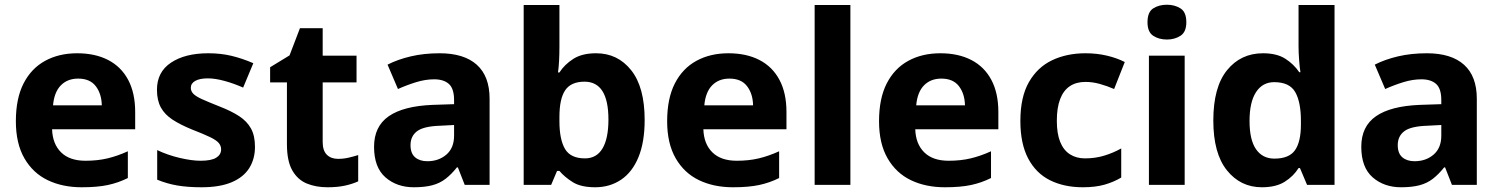

<svg xmlns="http://www.w3.org/2000/svg" viewBox="-20 -781 6329 811"><path d="M306 -556Q382 -556 437 -527.5Q492 -499 521.5 -443.5Q551 -388 551 -308V-235H200Q202 -173 238 -137.5Q274 -102 341 -102Q392 -102 434 -112Q476 -122 520 -142V-29Q480 -9 435.5 0.5Q391 10 325 10Q244 10 181.5 -20Q119 -50 83 -112.5Q47 -175 47 -269Q47 -365 79.5 -428.5Q112 -492 170.5 -524Q229 -556 306 -556ZM310 -449Q265 -449 237 -420.5Q209 -392 204 -336H410Q409 -385 384.5 -417Q360 -449 310 -449Z M1057 -161Q1057 -109 1032.5 -70.5Q1008 -32 958 -11Q908 10 831 10Q773 10 729 2.5Q685 -5 644 -22V-147Q688 -126 739 -114Q790 -102 827 -102Q873 -102 893.5 -115Q914 -128 914 -150Q914 -165 904 -177Q894 -189 867 -202Q840 -215 791 -234Q742 -254 709 -275.5Q676 -297 659.5 -327Q643 -357 643 -402Q643 -477 702.5 -516.5Q762 -556 860 -556Q913 -556 958.5 -545Q1004 -534 1050 -514L1007 -411Q969 -428 929 -439Q889 -450 858 -450Q824 -450 805 -439.5Q786 -429 786 -410Q786 -396 796.5 -385Q807 -374 833.5 -362Q860 -350 908 -331Q957 -312 990 -290.5Q1023 -269 1040 -238.5Q1057 -208 1057 -161Z M1408 -110Q1431 -110 1452.5 -115Q1474 -120 1493 -126V-15Q1469 -4 1437.5 3Q1406 10 1363 10Q1314 10 1275.5 -6Q1237 -22 1214.5 -61.5Q1192 -101 1192 -172V-433H1121V-497L1203 -547L1247 -662H1343V-546H1486V-433H1343V-181Q1343 -145 1360.5 -127.5Q1378 -110 1408 -110Z M1837 -556Q1940 -556 1994 -507.5Q2048 -459 2048 -364V0H1943L1914 -74H1910Q1887 -45 1862.5 -26Q1838 -7 1806 1.5Q1774 10 1728 10Q1656 10 1608 -32Q1560 -74 1560 -161Q1560 -247 1622 -290Q1684 -333 1807 -338L1898 -341V-358Q1898 -407 1876 -426.5Q1854 -446 1814 -446Q1777 -446 1738 -434Q1699 -422 1661 -405L1617 -508Q1660 -530 1715.5 -543Q1771 -556 1837 -556ZM1841 -250Q1770 -248 1742 -227Q1714 -206 1714 -168Q1714 -133 1733.5 -116.5Q1753 -100 1785 -100Q1833 -100 1865.5 -128Q1898 -156 1898 -208V-253Z M2343 -583Q2343 -552 2341.5 -524Q2340 -496 2337 -475H2343Q2365 -509 2402 -532.5Q2439 -556 2498 -556Q2589 -556 2646 -484.5Q2703 -413 2703 -274Q2703 -181 2677 -117.5Q2651 -54 2603.5 -22Q2556 10 2494 10Q2434 10 2399.5 -11.5Q2365 -33 2343 -59H2333L2308 0H2192V-760H2343ZM2449 -436Q2392 -436 2367.5 -400Q2343 -364 2343 -287V-269Q2343 -192 2366.5 -152Q2390 -112 2451 -112Q2500 -112 2525 -154Q2550 -196 2550 -276Q2550 -436 2449 -436Z M3057 -556Q3133 -556 3188 -527.5Q3243 -499 3272.5 -443.5Q3302 -388 3302 -308V-235H2951Q2953 -173 2989 -137.5Q3025 -102 3092 -102Q3143 -102 3185 -112Q3227 -122 3271 -142V-29Q3231 -9 3186.5 0.5Q3142 10 3076 10Q2995 10 2932.5 -20Q2870 -50 2834 -112.5Q2798 -175 2798 -269Q2798 -365 2830.5 -428.5Q2863 -492 2921.5 -524Q2980 -556 3057 -556ZM3061 -449Q3016 -449 2988 -420.5Q2960 -392 2955 -336H3161Q3160 -385 3135.5 -417Q3111 -449 3061 -449Z M3572 0H3421V-760H3572Z M3952 -556Q4028 -556 4083 -527.5Q4138 -499 4167.5 -443.5Q4197 -388 4197 -308V-235H3846Q3848 -173 3884 -137.5Q3920 -102 3987 -102Q4038 -102 4080 -112Q4122 -122 4166 -142V-29Q4126 -9 4081.5 0.5Q4037 10 3971 10Q3890 10 3827.5 -20Q3765 -50 3729 -112.5Q3693 -175 3693 -269Q3693 -365 3725.5 -428.5Q3758 -492 3816.5 -524Q3875 -556 3952 -556ZM3956 -449Q3911 -449 3883 -420.5Q3855 -392 3850 -336H4056Q4055 -385 4030.5 -417Q4006 -449 3956 -449Z M4554 10Q4475 10 4415.5 -19.5Q4356 -49 4323 -111.5Q4290 -174 4290 -270Q4290 -371 4326 -434Q4362 -497 4424 -526.5Q4486 -556 4565 -556Q4613 -556 4655.5 -546Q4698 -536 4731 -519L4686 -405Q4656 -418 4625.5 -426.5Q4595 -435 4565 -435Q4526 -435 4499 -417Q4472 -399 4458 -362.5Q4444 -326 4444 -271Q4444 -217 4458 -182Q4472 -147 4499 -129.5Q4526 -112 4563 -112Q4606 -112 4644 -123.5Q4682 -135 4716 -154V-31Q4684 -12 4645.5 -1Q4607 10 4554 10Z M4984 -546V0H4833V-546ZM4909 -761Q4942 -761 4966.5 -745.5Q4991 -730 4991 -687Q4991 -646 4966.5 -630Q4942 -614 4909 -614Q4875 -614 4851 -630Q4827 -646 4827 -687Q4827 -730 4851 -745.5Q4875 -761 4909 -761Z M5310 10Q5220 10 5162.5 -61.5Q5105 -133 5105 -272Q5105 -413 5163 -484.5Q5221 -556 5315 -556Q5373 -556 5409 -533Q5445 -510 5468 -476H5473Q5470 -494 5467.5 -526.5Q5465 -559 5465 -586V-760H5617V0H5501L5471 -71H5465Q5444 -37 5407 -13.5Q5370 10 5310 10ZM5363 -111Q5425 -111 5450 -146.5Q5475 -182 5475 -255V-271Q5475 -350 5451 -392Q5427 -434 5362 -434Q5313 -434 5285.5 -392Q5258 -350 5258 -270Q5258 -190 5285.5 -150.5Q5313 -111 5363 -111Z M6007 -556Q6110 -556 6164 -507.5Q6218 -459 6218 -364V0H6113L6084 -74H6080Q6057 -45 6032.5 -26Q6008 -7 5976 1.5Q5944 10 5898 10Q5826 10 5778 -32Q5730 -74 5730 -161Q5730 -247 5792 -290Q5854 -333 5977 -338L6068 -341V-358Q6068 -407 6046 -426.5Q6024 -446 5984 -446Q5947 -446 5908 -434Q5869 -422 5831 -405L5787 -508Q5830 -530 5885.5 -543Q5941 -556 6007 -556ZM6011 -250Q5940 -248 5912 -227Q5884 -206 5884 -168Q5884 -133 5903.5 -116.5Q5923 -100 5955 -100Q6003 -100 6035.5 -128Q6068 -156 6068 -208V-253Z"/></svg>

Font: Noto Sans Cherokee
Style: Regular
Weight: 400
Designer: Monotype Design Team
Foundry: Monotype Imaging Inc.
Version: Version 2.001